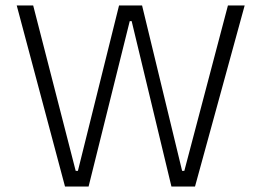

<svg xmlns="http://www.w3.org/2000/svg" viewBox="-20 -680 953 700"><path d="M217 0 41 -660H101L256 -57H264L414 -660H498L644 -57H652L811 -660H872L691 0H605L460 -603H453L303 0Z"/></svg>

Font: Bricolage Grotesque 96pt ExtraBold ExtraLight
Style: Regular
Weight: 250
Version: Version 1.001;gftools[0.9.33.dev8+g029e19f]